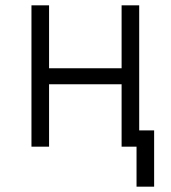

<svg xmlns="http://www.w3.org/2000/svg" viewBox="-20 -550 640 720"><path d="M98 0V-530H164V-294H436V-530H502V-61H558V150H492V0H436V-234H164V0Z"/></svg>

Font: Geist Mono Light
Style: Regular
Weight: 300
Monospace: yes
Designer: Basement.studio, Andrés Briganti, Mateo Zaragoza
Foundry: Basement.studio, Vercel, Andrés Briganti, Guido Ferreyra, Mateo Zaragoza
Version: Version 1.500; ttfautohint (v1.8.4.7-5d5b)